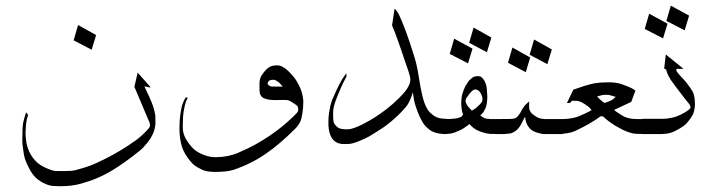

<svg xmlns="http://www.w3.org/2000/svg" viewBox="-20 -472 2546 676"><path d="M318.4 -348.6 302.7 -296.9 239.3 -330.1 254.9 -383.8ZM464.8 -216.3 494.1 -183.1Q500 -175.8 505.4 -170.4Q508.8 -167 509.8 -163.6L488.3 -168Q490.7 -162.6 497.6 -148.2Q504.4 -133.8 506.3 -129.4Q508.3 -125 512.7 -114.5Q517.1 -104 519 -98.1Q521 -92.3 523.2 -83.5Q525.4 -74.7 526.9 -65.9Q527.3 -60.1 527.3 -39.6Q527.3 -23.9 520.5 -5.9Q512.7 14.2 496.6 33.2Q483.4 49.8 470.7 59.6Q418 102.1 375 127.9Q324.2 158.7 264.6 174.8Q232.4 183.6 194.8 183.6H189.9Q163.6 183.6 152.8 180.2Q130.9 173.8 111.8 158.7Q94.2 145 81.1 117.7Q67.4 91.8 64 71.3Q62 56.6 60.5 46.4Q58.6 36.6 58.6 20Q58.6 -24.9 61.5 -39.6Q64.9 -54.7 71.8 -76.7L79.1 -67.4Q73.7 -53.2 71.8 -35.6Q69.8 -12.2 69.8 -5.4Q69.8 2.9 70.3 7.3Q71.3 19 72.8 29.8Q74.7 40.5 79.1 52.7Q87.9 75.7 102.5 91.8Q119.1 110.4 145 120.6Q160.2 127 167 128.7Q173.8 130.4 188.5 130.4H205.1Q232.4 130.4 246.1 127Q280.8 117.7 299.3 110.6Q317.9 103.5 353 85.9Q406.2 59.1 457.5 22.5Q475.6 9.8 497.6 -13.2Q506.3 -22 507.8 -27.8V-35.6Q507.8 -38.6 502.9 -48.8L459.5 -151.4L453.1 -166.5Z M975.6 -167Q967.3 -176.8 963.9 -180.2Q959 -184.6 951.7 -188.5Q946.3 -191.9 936.5 -190.9Q928.7 -189.9 925.8 -186Q923.3 -183.1 922.4 -179.7Q921.9 -177.2 923.3 -174.8Q926.3 -170.9 929.7 -169.4Q933.1 -167.5 936 -167.5Q943.4 -167 956.1 -167Q956.1 -167 975.6 -167ZM641.6 -127.9Q634.8 -118.7 630.1 -97.7Q625.5 -76.7 624.5 -61.5Q623.5 -40 623.5 -27.8Q623.5 -16.1 624 -13.7Q626.5 4.4 636.7 21Q648.9 40 661.1 51.8Q671.4 61.5 688 69.3Q713.9 81.5 738.3 81.5Q783.2 81.1 817.4 66.4Q853.5 50.8 876.5 38.3Q899.4 25.9 931.6 4.4Q973.6 -23.9 1014.6 -63.5Q1025.4 -74.2 1027.8 -77.6Q1030.3 -81.1 1030 -88.1Q1029.8 -95.2 1026.9 -98.6Q1025.4 -101.1 1011.7 -109.9Q1000.5 -117.7 991.7 -119.6Q989.3 -120.1 980.5 -120.1Q977.1 -120.1 967 -119.9Q957 -119.6 951.2 -119.6Q937.5 -119.6 927.2 -121.1Q915.5 -122.6 906.7 -127.4Q898.4 -132.3 895 -143.1Q893.6 -147.5 893.6 -167.5Q893.6 -172.4 893.6 -178.7L894 -185.1Q896 -199.2 901.4 -207Q909.7 -220.2 918.9 -228.5Q929.7 -238.3 939.5 -240.2Q958.5 -244.1 969.7 -239.3Q984.9 -232.9 1000.5 -216.3Q1012.7 -203.1 1018.1 -196Q1023.4 -189 1031.2 -174.3Q1045.4 -148.4 1047.9 -117.7V-113.3Q1047.9 -90.8 1044.4 -70.8Q1041 -50.8 1036.6 -42.5Q1028.8 -27.3 1018.1 -17.6Q964.4 36.1 916 69.3Q863.3 105.5 801.8 126Q779.8 133.3 736.8 133.3H731.9Q704.6 132.3 690.4 125Q674.8 117.2 667 111.8Q659.2 106.4 649.9 95.2Q629.9 71.3 621.6 47.4Q611.8 18.6 611.8 -20.5Q611.8 -23.4 612.1 -28.8Q612.3 -34.2 612.3 -36.6Q612.8 -63.5 619.6 -95.2Q623.5 -112.3 633.8 -128.9Z M1552.7 0Q1528.8 0 1514.6 -4.4Q1500 -8.8 1491.2 -16.1Q1474.6 -29.3 1467.8 -42Q1458 -58.6 1451.7 -75.2Q1443.8 -95.7 1440.4 -108.4Q1436.5 -122.6 1433.6 -147Q1432.6 -144.5 1431.4 -140.4Q1430.2 -136.2 1429.2 -133.8Q1419.9 -108.4 1410.2 -96.7Q1394 -77.6 1379.9 -64.5Q1353 -39.1 1327.1 -21.5Q1294.9 -0.5 1278.8 8.8Q1262.7 17.6 1242.7 25.4Q1218.8 34.7 1209 34.7Q1206.1 34.7 1200.7 34.9Q1195.3 35.2 1192.9 35.2Q1175.8 35.2 1165.5 29.8Q1149.9 22 1142.6 2.4Q1136.2 -14.6 1136.2 -39.1Q1136.2 -62 1138.7 -76.2Q1143.1 -103.5 1149.4 -120.1Q1149.9 -121.1 1165.5 -156.2Q1172.4 -170.9 1182.6 -189.5Q1184.6 -193.4 1199.2 -213.9L1200.2 -203.1Q1192.9 -189.9 1188.5 -180.7Q1182.6 -168.5 1168.9 -135.7Q1155.3 -103 1153.3 -84.5Q1152.8 -81.1 1152.8 -69.3Q1152.8 -47.4 1155.3 -40.5Q1158.2 -32.7 1168 -24.4Q1174.3 -19 1186 -17.6Q1194.8 -16.6 1199.7 -16.6Q1210 -16.6 1217.3 -18.6Q1237.8 -23.9 1265.6 -39.1Q1301.8 -58.1 1338.4 -85.9Q1363.8 -105.5 1384.8 -126.5Q1405.8 -147.5 1412.6 -158.7Q1421.9 -173.3 1424.3 -185.5Q1425.8 -193.8 1423.3 -203.1Q1422.9 -206.1 1418.5 -219.7Q1416.5 -226.6 1412.4 -237.8Q1408.2 -249 1405.8 -256.8Q1400.9 -272.5 1392.3 -296.9Q1383.8 -321.3 1381.3 -328.1Q1369.6 -361.8 1360.4 -382.3L1369.1 -441.4Q1378.9 -433.6 1387.2 -415Q1403.8 -378.4 1421.4 -326.2Q1441.9 -266.1 1447.3 -240.2Q1451.2 -222.7 1455.6 -194.8Q1460 -167 1463.9 -149.4Q1470.2 -118.7 1477.5 -102.1Q1485.4 -84 1495.1 -74.7Q1505.9 -64.5 1515.6 -60.1Q1524.4 -55.7 1538.6 -54.2Q1543.5 -53.7 1552.7 -53.7Z M1641.6 -82.5Q1643.6 -84 1649.7 -87.6Q1655.8 -91.3 1658.7 -94.2Q1669.9 -104.5 1672.9 -108.4Q1677.7 -113.8 1678.2 -116.7Q1679.7 -126 1677.2 -132.8Q1673.8 -143.1 1668.5 -149.4Q1665.5 -152.8 1660.6 -155.3Q1653.3 -159.2 1646 -154.8Q1641.1 -151.9 1631.8 -140.6L1620.6 -124.5Q1617.2 -116.2 1622.1 -106.4Q1624.5 -101.6 1629.4 -95.2Q1634.3 -89.4 1641.6 -82.5ZM1746.6 0Q1716.3 0 1708 -0.5Q1698.7 -1 1686.5 -3.9Q1671.9 -7.8 1663.1 -12.2Q1653.3 -16.6 1646 -22.5Q1639.6 -27.8 1632.8 -35.2Q1631.8 -34.7 1630.1 -33.2Q1628.4 -31.7 1627.4 -30.8Q1610.4 -18.6 1604.5 -15.6Q1601.1 -13.7 1583 -6.3Q1573.2 -2.4 1564.9 -1.5Q1550.8 0 1541 0V-52.7Q1558.1 -52.7 1565.9 -53.2Q1583 -54.2 1591.3 -56.2Q1601.6 -59.1 1603 -60.1Q1605 -61.5 1610.4 -68.4Q1609.4 -70.8 1608.4 -74.5Q1607.4 -78.1 1606.9 -80.1Q1605 -87.4 1604 -105V-108.4Q1604 -126.5 1608.4 -143.1Q1611.3 -152.8 1617.2 -166Q1619.1 -170.4 1623.8 -177Q1628.4 -183.6 1629.4 -185.5Q1630.4 -187.5 1631.8 -188.7Q1633.3 -189.9 1635.3 -191.7Q1637.2 -193.4 1638.7 -194.8Q1645.5 -201.7 1653.8 -203.1Q1668.9 -205.6 1675.3 -200.2Q1683.1 -192.9 1686 -187Q1692.9 -172.9 1693.8 -161.1Q1695.8 -138.7 1695.8 -132.8Q1695.8 -125.5 1695.3 -121.1Q1694.8 -106.9 1690.9 -94.7Q1689.5 -90.3 1682.1 -77.6Q1680.7 -75.2 1670.9 -65.4Q1672.9 -64.5 1677.2 -61.3Q1681.6 -58.1 1685.1 -56.2Q1688.5 -54.2 1707 -52.7H1746.6ZM1643.6 -300.8 1627.9 -249 1563.5 -282.2 1579.1 -335.9ZM1710 -339.8 1694.3 -288.1 1631.8 -321.3 1647.5 -375Z M1960.9 -52.7V0H1899.4Q1891.6 0 1886.7 -1Q1886.7 -1 1871.1 -4.9Q1858.9 -9.3 1857.4 -10.3Q1848.1 -16.1 1843.3 -22Q1836.9 -29.8 1833 -40Q1830.1 -48.3 1828.6 -61.5Q1826.7 -58.6 1823.7 -51.8Q1818.8 -41.5 1814 -33.2Q1807.6 -22 1801.8 -16.6Q1796.9 -11.7 1789.6 -7.3Q1781.7 -2.4 1775.4 -2Q1763.2 -0.5 1755.9 0H1727.5V-52.7Q1759.3 -52.7 1777.3 -53.2Q1783.2 -53.2 1789.6 -54.7Q1794.9 -55.7 1798.3 -58.1Q1798.8 -58.6 1800 -59.8Q1801.3 -61 1802.2 -61.8Q1803.2 -62.5 1803.7 -63.5Q1810.1 -72.3 1811.5 -74.2Q1813.5 -77.6 1815.9 -82.3Q1818.4 -86.9 1820.3 -90.3Q1826.2 -99.1 1829.1 -102.1Q1830.6 -104 1843.3 -115.2Q1842.8 -108.4 1842.8 -100.6Q1842.8 -90.3 1844.2 -85.9Q1847.7 -77.6 1850.6 -74.2Q1854 -70.3 1868.2 -61Q1875 -56.6 1882.8 -54.7Q1887.2 -53.7 1897.5 -52.7ZM1922.9 -297.9 1907.2 -246.1 1844.7 -279.3 1860.4 -333ZM1846.7 -269.5 1831.1 -217.8 1768.6 -251 1784.2 -304.7Z M2147.9 -130.9Q2127.4 -137.2 2124.5 -137.7Q2111.8 -139.2 2100.6 -137.2Q2099.1 -137.2 2082.5 -132.8Q2085.9 -127 2096.2 -118.7Q2103 -112.8 2108.9 -109.4Q2128.9 -116.7 2134.8 -120.1Q2137.7 -121.6 2147.9 -130.9ZM2255.4 -52.7V0Q2215.8 0 2205.1 -2.9Q2188.5 -7.3 2173.3 -14.6Q2158.7 -22 2145.5 -29.8Q2127 -41.5 2114.7 -51.8Q2105 -60.5 2103 -62.5H2094.2Q2091.8 -61 2085 -55.9Q2078.1 -50.8 2073.2 -47.9Q2053.2 -35.2 2037.1 -26.9Q2021.5 -18.6 2004.9 -10.7Q1993.2 -5.4 1979.5 -3.4Q1956.5 0 1948.7 0V-52.7Q1966.8 -52.7 1978 -53.7Q1994.6 -55.2 2011.2 -60.1Q2018.6 -62.5 2043.9 -74.2Q2047.9 -76.2 2053.5 -79.1Q2059.1 -82 2063 -84Q2055.2 -93.8 2052.7 -95.7Q2035.6 -108.4 2026.9 -112.3Q2017.6 -116.2 2010.3 -117.2Q2002 -117.7 1993.7 -117.2L1986.8 -109.4H1976.1L1998.5 -156.2Q2005.4 -158.2 2015.9 -162.1Q2026.4 -166 2034.2 -168.5Q2065.4 -177.7 2072.8 -178.7Q2093.3 -182.1 2116.7 -182.1H2129.4Q2152.3 -181.6 2170.9 -174.8Q2191.4 -167.5 2201.7 -162.6Q2209.5 -158.7 2217.3 -153.3L2202.6 -113.3L2142.1 -85Q2145 -82 2153.8 -76.2Q2169.4 -65.4 2178.7 -61Q2189.5 -56.2 2202.1 -54.2Q2210.4 -52.7 2231.9 -52.7Z M2386.7 -229.5H2361.3Q2361.3 -228.5 2361.3 -225.6Q2361.3 -222.7 2362.3 -221.2Q2366.7 -213.9 2377.9 -202.1Q2391.1 -188.5 2397.9 -179.7Q2403.3 -172.9 2411.1 -161.6Q2419.4 -149.4 2421.9 -142.1Q2424.8 -132.3 2425.8 -124Q2426.8 -114.3 2426.8 -104Q2426.8 -97.7 2425.8 -91.8Q2423.3 -78.1 2421.4 -73.2Q2418.9 -66.9 2412.1 -56.6Q2401.4 -41.5 2395 -35.2Q2388.2 -28.3 2373 -19.5Q2352.5 -7.3 2340.8 -4.4Q2328.1 -0.5 2309.1 0H2242.2V-53.7H2306.6Q2321.8 -53.7 2329.6 -54.7Q2349.1 -57.6 2359.4 -61Q2376.5 -67.4 2389.6 -75.2Q2399.9 -81.1 2406.2 -86.4Q2409.2 -89.4 2410.6 -91.3Q2412.1 -93.3 2410.2 -98.6Q2409.7 -102.1 2405.3 -107.4Q2401.4 -112.3 2397.2 -117.4Q2393.1 -122.6 2389.2 -127.4Q2355 -171.4 2341.3 -191.4Q2334.5 -202.1 2329.6 -213.4Q2328.6 -215.8 2327.1 -221.2Q2325.7 -226.6 2325.2 -227.5L2318.4 -230.5L2324.2 -280.3ZM2406.2 -417 2390.6 -365.2 2326.2 -398.4 2341.8 -452.1ZM2330.1 -388.7 2314.5 -336.9 2250 -370.1 2265.6 -423.8Z"/></svg>

Font: LaylaThuluth
Style: Regular
Weight: 400
Version: Version 2.0